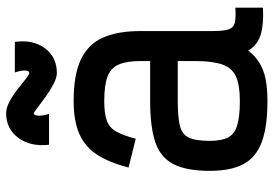

<svg xmlns="http://www.w3.org/2000/svg" viewBox="-156 -742 911 640"><g transform="rotate(-90 300.0 -421.5)"><path d="M284 14Q198 14 147 -5Q96 -24 73.5 -66Q51 -108 51 -178Q51 -256 73.5 -299.5Q96 -343 147 -360Q198 -377 284 -377H417V-409Q417 -455 405.5 -481.5Q394 -508 365.5 -519Q337 -530 284 -530Q242 -530 218.5 -521.5Q195 -513 182 -490Q169 -467 158 -425L62 -449Q79 -514 105 -554Q131 -594 174 -613Q217 -632 284 -632Q371 -632 422 -608Q473 -584 495 -534.5Q517 -485 517 -409V-168Q517 -131 523 -114.5Q529 -98 546 -94.5Q563 -91 595 -93V-1Q538 2 503.5 -9Q469 -20 452 -50Q434 -27 410.5 -12.5Q387 2 356 8Q325 14 284 14ZM284 -78Q337 -78 365.5 -91Q394 -104 405.5 -136.5Q417 -169 417 -226V-285H284Q231 -285 202 -278Q173 -271 162 -248.5Q151 -226 151 -178Q151 -140 162 -118Q173 -96 202 -87Q231 -78 284 -78ZM377 -688Q361 -688 339.5 -699.5Q318 -711 296.5 -726.5Q275 -742 260 -753.5Q245 -765 243 -765Q236 -765 235 -750.5Q234 -736 241 -714H138Q131 -776 161 -816.5Q191 -857 243 -857Q261 -857 282.5 -845.5Q304 -834 323.5 -818.5Q343 -803 357.5 -791.5Q372 -780 377 -780Q385 -780 385.5 -793.5Q386 -807 379 -828H481Q489 -767 459.5 -727.5Q430 -688 377 -688Z"/></g></svg>

Font: Victor Mono Thin
Style: Bold
Weight: 700
Monospace: yes
Version: Version 1.561;gftools[0.9.30]